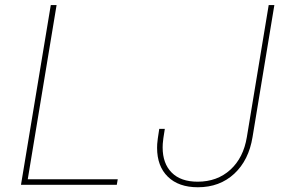

<svg xmlns="http://www.w3.org/2000/svg" viewBox="-20 -748 1149 777"><path d="M64.9 0 185.5 -727.5H209L92.3 -22.5H456.5L452.6 0ZM780.8 9.8Q703.1 9.8 659.4 -32.7Q615.7 -75.2 615.7 -149.9Q615.7 -156.7 616.2 -165.3Q616.7 -173.8 618.7 -188.2Q620.6 -202.6 624.5 -226.6H647Q643.1 -202.6 641.1 -188.5Q639.2 -174.3 638.7 -166.3Q638.2 -158.2 638.2 -151.4Q638.2 -86.4 674.8 -49.6Q711.4 -12.7 779.8 -12.7Q858.9 -12.7 912.1 -61Q965.3 -109.4 979 -193.4L1067.4 -727.5H1090.3L1002 -193.4Q986.8 -99.6 928 -44.9Q869.1 9.8 780.8 9.8Z"/></svg>

Font: Inter 16pt Thin
Style: Italic
Weight: 250
Italic angle: -9.3988°
Version: Version 4.001;git-66647c0bb